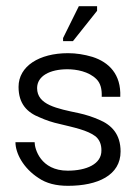

<svg xmlns="http://www.w3.org/2000/svg" viewBox="-20 -591 442 621"><path d="M200 10C296 10 370 -24 370 -101C370 -157 341 -187 300 -204C279 -213 258 -220 235 -225C164 -240 100 -252 100 -306C100 -345 141 -367 198 -367C227 -367 267 -360 292 -335C305 -322 310 -303 309 -278H369C372 -351 332 -390 279 -407C252 -415 226 -419 200 -419C107 -419 40 -377 40 -310C40 -255 68 -227 109 -211C129 -202 150 -195 173 -190C218 -179 263 -170 289 -150C302 -139 308 -124 308 -105C309 -60 259 -39 199 -39C111 -39 92 -110 92 -131H30C30 -96 55 -47 105 -15C130 2 161 10 200 10ZM294 -556V-571H235L184 -468V-458H216Z"/></svg>

Font: OSH Darker Grotesque Medium
Style: Regular
Weight: 500
Designer: Gabriel Lam
Foundry: TypeRant
Version: Version 1.000;Glyphs 3.1.1 (3148)